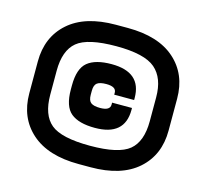

<svg xmlns="http://www.w3.org/2000/svg" viewBox="-101 -816 1003 932"><g transform="rotate(15 400.0 -350.0)"><path d="M430 -700H400V-600Q542 -600 596 -553.5Q650 -507 650 -410V-350H750V-430Q750 -553 667 -626.5Q584 -700 430 -700ZM430 0Q584 0 667 -73.5Q750 -147 750 -270V-350H650V-290Q650 -188 597 -144Q544 -100 400 -100V0ZM550 -380Q550 -510 400 -510Q319 -510 279.5 -477.5Q240 -445 240 -360V-350H340V-360Q340 -389 354 -399.5Q368 -410 400 -410Q450 -410 450 -380V-370H550ZM550 -320V-330H450V-320Q450 -290 400 -290Q368 -290 354 -300.5Q340 -311 340 -340V-350H240V-340Q240 -255 279.5 -222.5Q319 -190 400 -190Q550 -190 550 -320ZM370 -700Q216 -700 133 -626.5Q50 -553 50 -430V-350H150V-410Q150 -512 203 -556Q256 -600 400 -600V-700ZM370 0H400V-100Q256 -100 203 -144Q150 -188 150 -290V-350H50V-270Q50 -147 133 -73.5Q216 0 370 0Z"/></g></svg>

Font: Millimetre
Style: Regular
Weight: 500
Designer: Jérémy Landes
Version: Version 1.0